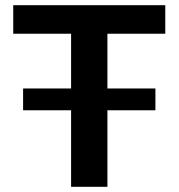

<svg xmlns="http://www.w3.org/2000/svg" viewBox="-20 -720 688 740"><path d="M254 -590H31V-700H617V-590H394V0H254ZM69 -379H579V-295H69Z"/></svg>

Font: Moderustic SemiBold
Style: Regular
Weight: 600
Designer: Tural Alisoy
Foundry: TAFT Foundry
Version: Version 2.120